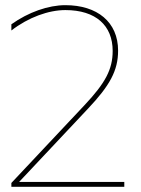

<svg xmlns="http://www.w3.org/2000/svg" viewBox="-20 -723 545 743"><path d="M24 0H461V-19H54L321 -303C405 -392 437 -450 437 -527C437 -638 356 -703 233 -703C167 -703 90 -676 24 -629V-605C90 -656 168 -684 233 -684C351 -684 416 -624 416 -526C416 -455 388 -402 307 -316L24 -15Z"/></svg>

Font: Chess Sans Thin
Style: Regular
Weight: 100
Designer: Wolf Bōese
Foundry: Wolf Bōese
Version: Version 7.223;Glyphs 3.3 (3306)